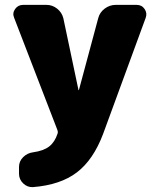

<svg xmlns="http://www.w3.org/2000/svg" viewBox="-20 -540 636 788"><path d="M541 -520Q562 -520 573.5 -503Q585 -486 578 -467L403 10Q363 116 295.5 167.5Q228 219 115 228Q92 229 75 212.5Q58 196 58 173V145Q58 122 75 105Q92 88 116 85Q159 79 182 61Q205 43 216 9Q219 2 215 -8L38 -467Q30 -486 42 -503Q54 -520 75 -520H171Q195 -520 214.5 -504.5Q234 -489 240 -465L302 -171Q302 -170 303 -170Q304 -170 304 -171L383 -465Q389 -489 409.5 -504.5Q430 -520 455 -520Z"/></svg>

Font: Rounded Mplus 1c Black
Style: Regular
Weight: 900
Version: Version 1.059.20150529